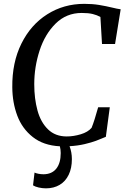

<svg xmlns="http://www.w3.org/2000/svg" viewBox="-20 -772 663 1023"><path d="M162.5 -323.5Q162.5 -246 179.8 -183.2Q197 -120.5 235.8 -82.8Q274.5 -45 335.5 -45Q371.5 -45 410 -56.5Q448.5 -68 468 -91Q483 -128 503 -200.5H565L544 -43Q515 -30.5 491.5 -21.8Q468 -13 431.2 -4.2Q394.5 4.5 350.5 7Q363 39 363 76Q363 124 346 159.2Q329 194.5 297.8 213Q266.5 231.5 225 231.5Q205.5 231.5 186 227Q166.5 222.5 156 215.5L164 147.5Q171 151 184.5 153.8Q198 156.5 212.5 156.5Q256.5 156 280 126.5Q303.5 97 303.5 43.5Q303.5 25.5 299 7.5Q211.5 3 154.8 -41.8Q98 -86.5 72 -156Q46 -225.5 45.5 -307Q44 -438.5 94 -539.5Q144 -640.5 232 -696Q320 -751.5 429 -751.5Q471.5 -751.5 507.2 -745.8Q543 -740 582.5 -730.5Q589 -729 602.2 -726Q615.5 -723 623 -722.5L593 -537.5H523.5L515 -681.5Q497.5 -691.5 474.5 -697.2Q451.5 -703 415.5 -703Q333.5 -703 276.2 -646.2Q219 -589.5 190.8 -502.2Q162.5 -415 162.5 -323.5Z"/></svg>

Font: Merriweather Text
Style: Italic
Weight: 400
Italic angle: -7.8°
Designer: Eben Sorkin
Foundry: Eben Sorkin
Version: Version 2.100